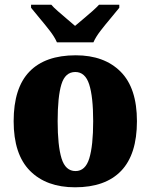

<svg xmlns="http://www.w3.org/2000/svg" viewBox="-20 -786 641 816"><path d="M299 10Q177 10 107.5 -60Q38 -130 38 -271Q38 -412 105 -481.5Q172 -551 302 -551Q423 -551 492.5 -481.5Q562 -412 562 -271Q562 -130 495 -60Q428 10 299 10ZM301 -59Q343 -59 359.5 -113Q376 -167 376 -271Q376 -375 359 -427.5Q342 -480 300 -480Q257 -480 241 -427.5Q225 -375 225 -271Q225 -167 241.5 -113Q258 -59 301 -59ZM222 -606Q212 -629 191.5 -655.5Q171 -682 149 -708Q127 -734 112 -753V-766H198Q207 -755 226 -738.5Q245 -722 265 -705Q285 -688 299 -676Q313 -688 333.5 -705Q354 -722 372.5 -738.5Q391 -755 401 -766H487V-753Q472 -734 450 -708Q428 -682 407.5 -655.5Q387 -629 377 -606Z"/></svg>

Font: Noto Serif SemiCondensed Black
Style: Regular
Weight: 900
Width: 4
Designer: Monotype Design Team
Foundry: Monotype Imaging Inc.
Version: Version 2.014; ttfautohint (v1.8.4.7-5d5b)